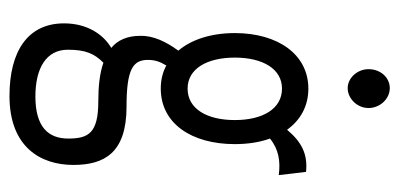

<svg xmlns="http://www.w3.org/2000/svg" viewBox="-244 -446 862 415"><g transform="rotate(90 187.5 -239.0)"><path d="M171 -559C194 -559 214 -580 214 -604C214 -629 194 -650 171 -650C148 -650 130 -630 130 -604C130 -580 149 -559 171 -559ZM172 -155C247 -155 292 -221 292 -315C292 -343 288 -369 280 -391C303 -410 330 -414 359 -410L352 -469C313 -473 287 -459 261 -428C240 -457 210 -474 172 -474C98 -474 52 -408 52 -315C52 -264 66 -221 90 -193C71 -167 57 -139 58 -110C58 -83 67 -62 84 -48C55 -31 31 4 31 54C31 133 92 172 188 172C298 172 337 105 337 34C337 -33 311 -81 211 -81C130 -81 110 -95 110 -127C110 -141 113 -152 122 -167C137 -159 153 -155 172 -155ZM172 -213C129 -213 105 -255 105 -315C105 -375 129 -417 172 -417C216 -417 240 -375 240 -315C240 -255 216 -213 172 -213ZM88 46C88 8 96 -11 116 -31C139 -23 167 -20 199 -20C268 -20 280 1 280 45C280 88 255 116 189 116C127 116 88 92 88 46Z"/></g></svg>

Font: Inconsolata Condensed
Style: Regular
Weight: 400
Width: 3
Monospace: yes
Designer: Raph Levien, Cyreal, Brenton Simpson
Foundry: Raph Levien, Cyreal, Google
Version: Version 3.100